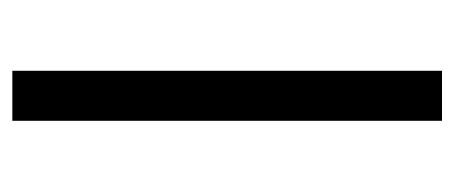

<svg xmlns="http://www.w3.org/2000/svg" viewBox="-238 -516 754 319"><g transform="rotate(90 139.5 -357.0)"><path d="M98.1 0V-713.9H181.2V0Z"/></g></svg>

Font: f08361285
Style: Regular
Weight: 400
Foundry: Ascender Corporation
Version: Version 1.10